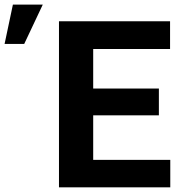

<svg xmlns="http://www.w3.org/2000/svg" viewBox="-189 -802 772 822"><path d="M491.2 -308.1H210V-117.7H540V0H63.5V-710.9H539.1V-592.3H210V-422.9H491.2ZM-133.8 -782.2H-5.9L-85.4 -613.8H-169.4Z"/></svg>

Font: MAUL Bold
Style: Bold
Weight: 700
Designer: MAUL
Version: Version 1.0; 2020; ttfautohint (v1.8.3)